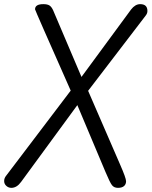

<svg xmlns="http://www.w3.org/2000/svg" viewBox="-61 -892 731 926"><path d="M108 -847Q108 -872 148 -872Q167 -872 177 -866Q187 -860 195 -843L332 -521L571 -846Q591 -872 615 -872Q650 -872 650 -839Q650 -827 641 -816L364 -454L518 -99Q547 -33 547 -18Q547 -3 537 5.5Q527 14 508 14Q489 14 479 1Q469 -12 448 -62L312 -385L41 -15Q20 14 -6 14Q-20 14 -30.5 4.5Q-41 -5 -41 -19Q-41 -33 -31 -45L280 -455Q108 -843 108 -847Z"/></svg>

Font: Kite One
Style: Regular
Weight: 400
Designer: Eduardo Rodriguez Tunni
Foundry: Eduardo Rodriguez Tunni
Version: Version 1.001